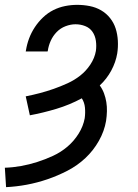

<svg xmlns="http://www.w3.org/2000/svg" viewBox="-47 -548 567 791"><path d="M-22 223 -27 143Q6 142 39.5 136Q73 130 106 119.5Q139 109 171.5 94Q204 79 231 56Q258 33 277 2.5Q296 -28 302 -61Q305 -83 303 -104.5Q301 -126 290 -143Q240 -116 185 -99.5Q130 -83 76 -73L59 -151Q89 -157 117.5 -164.5Q146 -172 174.5 -182Q203 -192 231.5 -205Q260 -218 284 -237Q308 -256 325.5 -282.5Q343 -309 348 -338Q351 -359 348 -380Q345 -401 334 -417Q323 -433 304 -440.5Q285 -448 264 -448Q244 -448 223 -440Q202 -432 186.5 -416Q171 -400 162 -380Q153 -360 150 -339L149 -336H59L60 -341Q64 -366 73 -390Q82 -414 96.5 -436Q111 -458 130.5 -476.5Q150 -495 173 -506.5Q196 -518 221 -523Q246 -528 271 -528Q297 -528 322.5 -523Q348 -518 369.5 -505.5Q391 -493 406.5 -473.5Q422 -454 429.5 -430.5Q437 -407 438.5 -380.5Q440 -354 436 -328Q430 -292 411.5 -257.5Q393 -223 364 -196Q375 -181 381.5 -163.5Q388 -146 391 -127.5Q394 -109 393.5 -89.5Q393 -70 390 -50Q383 -8 360.5 32Q338 72 305 103Q272 134 231.5 155Q191 176 148.5 190.5Q106 205 63 213Q20 221 -22 223Z"/></svg>

Font: Iosevka Term Curly Md Obl
Style: Regular
Weight: 500
Italic angle: -9°
Designer: Belleve Invis
Foundry: Belleve Invis
Version: Version 32.3.0